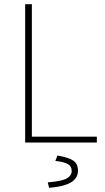

<svg xmlns="http://www.w3.org/2000/svg" viewBox="-20 -680 500 916"><path d="M100 0V-660H132V-28H442V0ZM214 216 208 190Q274 185 298 171.5Q322 158 322 136Q322 112 301 101.5Q280 91 244 88L254 62Q308 71 330 86.5Q352 102 352 134Q352 171 317 191Q282 211 214 216Z"/></svg>

Font: Source Sans Variable
Style: Regular
Weight: 200
Designer: Paul D. Hunt
Foundry: Adobe Systems Incorporated
Version: Version 3.006;hotconv 1.0.111;makeotfexe 2.5.65597